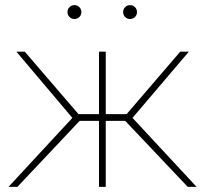

<svg xmlns="http://www.w3.org/2000/svg" viewBox="-20 -730 809 750"><path d="M713.4 0C713.4 0 748 0 748 0C748 0 497.6 -269.5 497.6 -269.5C497.6 -269.5 717.8 -528.3 717.8 -528.3C717.8 -528.3 684.1 -528.3 684.1 -528.3C684.1 -528.3 474.6 -284.2 474.6 -284.2C474.6 -284.2 393.1 -284.2 393.1 -284.2C393.1 -284.2 393.1 -528.3 393.1 -528.3C393.1 -528.3 366.7 -528.3 366.7 -528.3C366.7 -528.3 366.7 -284.2 366.7 -284.2C366.7 -284.2 286.6 -284.2 286.6 -284.2C286.6 -284.2 76.7 -528.3 76.7 -528.3C76.7 -528.3 43.9 -528.3 43.9 -528.3C43.9 -528.3 262.7 -269.5 262.7 -269.5C262.7 -269.5 13.2 0 13.2 0C13.2 0 47.9 0 47.9 0C47.9 0 291 -257.8 291 -257.8C291 -257.8 366.7 -257.8 366.7 -257.8C366.7 -257.8 366.7 0 366.7 0C366.7 0 393.1 0 393.1 0C393.1 0 393.1 -257.8 393.1 -257.8C393.1 -257.8 469.2 -257.8 469.2 -257.8C469.2 -257.8 713.4 0 713.4 0ZM243.7 -682.6C243.7 -675.3 246.1 -668.9 251.5 -663.6C256.8 -658.2 263.2 -655.8 270.5 -655.8C277.8 -655.8 284.7 -658.2 290 -663.6C295.4 -668.9 297.9 -675.3 297.9 -682.6C297.9 -689.9 295.4 -696.8 290 -702.1C284.7 -707.5 277.8 -710 270.5 -710C263.2 -710 256.8 -707.5 251.5 -702.1C246.1 -696.8 243.7 -689.9 243.7 -682.6C243.7 -682.6 243.7 -682.6 243.7 -682.6ZM460.9 -682.6C460.9 -675.3 463.4 -668.9 468.8 -663.6C474.1 -658.2 480.5 -655.8 487.8 -655.8C495.1 -655.8 502 -658.2 507.3 -663.6C512.7 -668.9 515.1 -675.3 515.1 -682.6C515.1 -689.9 512.7 -696.8 507.3 -702.1C502 -707.5 495.1 -710 487.8 -710C480.5 -710 474.1 -707.5 468.8 -702.1C463.4 -696.8 460.9 -689.9 460.9 -682.6C460.9 -682.6 460.9 -682.6 460.9 -682.6Z"/></svg>

Font: WOX
Style: Regular
Weight: 500
Designer: Google
Foundry: ""
Version: ""